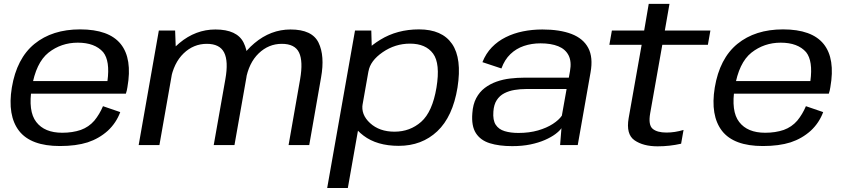

<svg xmlns="http://www.w3.org/2000/svg" viewBox="-20 -748 4359 990"><path d="M289 5 301 -63.5Q209.5 -63.5 167 -119Q124 -174 144 -296.5Q165 -424.5 230 -476.5Q295.5 -528 381 -528Q469 -528 512 -479Q548 -434 534 -330H138.5L127 -265H629Q634.5 -280.5 637 -298.5Q663 -445.5 602.5 -521Q541.5 -596.5 393 -596.5Q249.5 -596.5 157.5 -521.5Q66 -446.5 41 -296.5Q17.5 -152 78.5 -73Q139.5 5 289 5ZM301 -63.5 289 5Q372 5 432 -14Q491 -33.5 536 -74Q579.5 -114.5 600 -170L511 -200.5Q493.5 -159 466.5 -126Q438 -93 396.5 -78Q353.5 -63.5 301 -63.5Z M695 0H802L887 -482.5L883 -590.5H799ZM1082 0H1189L1250.5 -348.5Q1270 -460 1236.2 -528Q1202.5 -596 1090.5 -596Q989 -596 905 -526Q821 -456 804 -359.5L859.5 -334.5Q875.5 -423.5 926.8 -472.8Q978 -522 1046.5 -522Q1113 -522 1135.8 -477Q1158.5 -432 1142 -339.5ZM1468 0H1574.5L1635.5 -348.5Q1655.5 -460 1622.5 -528Q1589.5 -596 1478 -596Q1376 -596 1291.8 -525.2Q1207.5 -454.5 1191 -359.5L1247 -334.5Q1262.5 -423.5 1313.8 -472.8Q1365 -522 1433 -522Q1500.5 -522 1522 -477Q1543.5 -432 1527.5 -339.5Z M1667 221.5H1773.5L1897.5 -480.5L1894.5 -590.5H1810.5ZM2036 4Q2155 4 2234.8 -71.2Q2314.5 -146.5 2339 -296.5Q2362.5 -446.5 2311 -521.5Q2259.5 -596.5 2140.5 -596.5Q2028 -596.5 1940.8 -543Q1853.5 -489.5 1844.5 -438L1880 -380Q1889 -434.5 1953.2 -478.8Q2017.5 -523 2094 -523Q2175 -523 2213 -471.8Q2251 -420.5 2230.5 -296Q2209.5 -171 2151.8 -120Q2094 -69 2014 -69Q1936.5 -69 1888.2 -113.2Q1840 -157.5 1850 -213L1794.5 -154Q1784.5 -102 1854 -49Q1923.5 4 2036 4Z M2621 5.5Q2672.5 5.5 2714.8 -3.2Q2757 -12 2789.5 -26.2Q2822 -40.5 2843.5 -56.5Q2865 -72.5 2875 -87L2868 0H2959L3025 -374.5Q3039 -452 3013.2 -500.8Q2987.5 -549.5 2927 -572.8Q2866.5 -596 2776.5 -596Q2724 -596 2676.2 -586.2Q2628.5 -576.5 2587.8 -556.2Q2547 -536 2516.2 -504.2Q2485.5 -472.5 2467.5 -427.5L2565.5 -395Q2582 -440.5 2611.8 -469Q2641.5 -497.5 2681.2 -511Q2721 -524.5 2767 -524.5Q2821.5 -524.5 2858.5 -509.5Q2895.5 -494.5 2911.8 -462.5Q2928 -430.5 2919 -381L2913 -347.5H2683Q2647.5 -347.5 2610.8 -343.2Q2574 -339 2540.2 -327Q2506.5 -315 2479.5 -294.5Q2452.5 -274 2435.5 -242Q2418.5 -210 2415.5 -164.5Q2410 -98.5 2433.8 -61.5Q2457.5 -24.5 2505.5 -9.5Q2553.5 5.5 2621 5.5ZM2653 -62.5Q2612.5 -62.5 2582 -71.8Q2551.5 -81 2536 -104.8Q2520.5 -128.5 2524 -173Q2526.5 -209 2541.5 -232Q2556.5 -255 2580.5 -267.2Q2604.5 -279.5 2633.2 -284.2Q2662 -289 2692 -289H2901.5L2877 -151.5Q2862 -129.5 2830.5 -109Q2799 -88.5 2754 -75.5Q2709 -62.5 2653 -62.5Z M3370.5 6.5Q3433 6.5 3492 -7L3504.5 -78Q3459.5 -64.5 3416.5 -64.5Q3368 -64.5 3345 -84.2Q3322 -104 3332.5 -164L3395 -517H3630L3643 -590.5H3408L3432 -728H3325L3301.5 -590.5H3135L3122 -517H3288.5L3221.5 -139Q3207 -55.5 3252 -24.5Q3297 6.5 3370.5 6.5Z M3913.5 5 3925.5 -63.5Q3834 -63.5 3791.5 -119Q3748.5 -174 3768.5 -296.5Q3789.5 -424.5 3854.5 -476.5Q3920 -528 4005.5 -528Q4093.5 -528 4136.5 -479Q4172.5 -434 4158.5 -330H3763L3751.5 -265H4253.5Q4259 -280.5 4261.5 -298.5Q4287.5 -445.5 4227 -521Q4166 -596.5 4017.5 -596.5Q3874 -596.5 3782 -521.5Q3690.5 -446.5 3665.5 -296.5Q3642 -152 3703 -73Q3764 5 3913.5 5ZM3925.5 -63.5 3913.5 5Q3996.5 5 4056.5 -14Q4115.5 -33.5 4160.5 -74Q4204 -114.5 4224.5 -170L4135.5 -200.5Q4118 -159 4091 -126Q4062.5 -93 4021 -78Q3978 -63.5 3925.5 -63.5Z"/></svg>

Font: Anybody SemiExpanded
Style: Italic
Weight: 400
Width: 6
Italic angle: -10°
Version: Version 1.113;gftools[0.9.25]